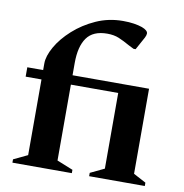

<svg xmlns="http://www.w3.org/2000/svg" viewBox="-83 -829 870 907"><g transform="rotate(10 352.0 -375.0)"><path d="M36 0V-16L103 -48V-411H27V-456H103V-488Q103 -523 128.5 -568Q154 -613 200 -654.5Q246 -696 306 -723Q366 -750 435 -750Q464 -750 487 -746.5Q510 -743 527 -737Q556 -726 556 -711Q556 -703 550 -691L516 -629H506L482 -641Q452 -658 428 -668Q404 -678 372 -678Q304 -678 274 -636Q244 -594 244 -515V-456H611V-48L671 -16V0H404V-16L471 -48V-411H244V-47L321 -16V0Z"/></g></svg>

Font: Spectral SC
Style: Bold
Weight: 700
Designer: Jean-Baptiste Levee
Foundry: Production Type
Version: Version 2.001